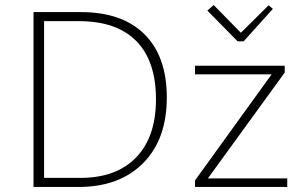

<svg xmlns="http://www.w3.org/2000/svg" viewBox="-20 -742 1203 762"><path d="M923 -578 803 -700 828 -722 936 -612 1046 -721 1063 -707 947 -578ZM113 0V-694H301Q465 -694 553.5 -606Q642 -518 642 -355Q642 -189 548 -94.5Q454 0 292 0ZM155 -36H299Q442 -36 520.5 -117.5Q599 -199 599 -348Q599 -500 521 -579Q443 -658 294 -658H155ZM754 0V-26L1058 -447H754V-481H1110V-454L805 -34H1120V0Z"/></svg>

Font: Cantarell Light
Style: Regular
Weight: 300
Designer: Dave Crossland, Nikolaus Waxweiler, Florian Fecher, Jacques Le Bailly, Eben Sorkin, Alexei Vanyashin, Alexios Zavras, Em
Version: Version 0.303